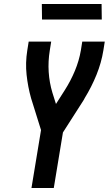

<svg xmlns="http://www.w3.org/2000/svg" viewBox="-20 -944 546 964"><path d="M138 0 186 -291 136 -451Q120 -508 113.5 -568.5Q107 -629 117 -691L124 -735H237L230 -691Q221 -636 224.5 -582.5Q228 -529 243 -479L261 -422L305 -491Q335 -538 356 -588.5Q377 -639 386 -691L393 -735H506L499 -691Q489 -629 464.5 -568.5Q440 -508 405 -451Q404 -448 402 -445Q400 -442 399 -440L296 -279L250 0ZM491 -846H191L190 -924H490Z"/></svg>

Font: Iosevka Term Curly
Style: Bold Italic
Weight: 700
Italic angle: -9°
Designer: Belleve Invis
Foundry: Belleve Invis
Version: Version 32.3.0